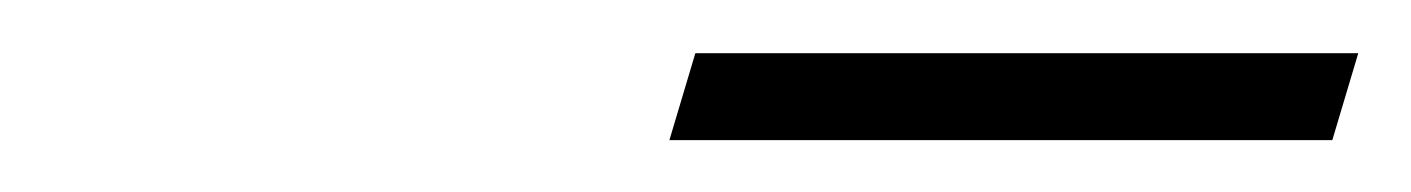

<svg xmlns="http://www.w3.org/2000/svg" viewBox="-20 -688 544 74"><path d="M238 -634 248 -667.5H503.5L493.5 -634Z"/></svg>

Font: Newsreader Caption ExtraLight
Style: Italic
Weight: 275
Italic angle: -17°
Designer: Hugues Gentile
Foundry: Production Type
Version: Version 1.001